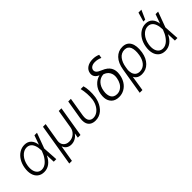

<svg xmlns="http://www.w3.org/2000/svg" viewBox="144 -1900 3240 3240"><g transform="rotate(-45 1763.5 -280.5)"><path d="M238.6 11.4Q169.7 11 123.2 -25.6Q76.7 -62.1 59.3 -127.1Q41.9 -192.1 55.8 -275.9Q68.9 -356.2 107.2 -419Q145.6 -481.9 202.8 -517.2Q259.9 -552.6 326.3 -552.6Q402.3 -552.6 446.7 -506.2Q491.1 -459.9 500.7 -378.9L560 -545.5H620.7L519.5 -271.3L519.2 -269.5L536.2 0H475.5L469.1 -158.7Q429.7 -73.9 370.7 -30.9Q311.8 12.1 238.6 11.4ZM464.1 -276.6 463.8 -287.3Q463.1 -317.8 458.6 -345.9Q454.2 -373.9 443.9 -401.6Q433.6 -429.3 418.1 -449.4Q402.7 -469.5 378.2 -482.1Q353.7 -494.7 322.8 -494.7Q249.3 -494.7 191.8 -430.6Q134.2 -366.5 117.5 -267.4Q107.2 -203.5 118.4 -153.4Q129.6 -103.3 161.6 -74.9Q193.5 -46.5 241.1 -46.5Q270.6 -46.5 299.2 -58.9Q327.8 -71.4 351.2 -92.3Q374.6 -113.3 395.6 -141.3Q416.5 -169.4 432.2 -199.8Q447.8 -230.1 459.2 -262.4Z M638.8 207 763.8 -545.5H827.4L771.3 -208.5Q759.9 -140.6 796.7 -97.5Q833.5 -54.3 902.7 -54.3Q971.9 -54.3 1022.5 -97.7Q1073.2 -141 1084.5 -208.5L1140.6 -545.5H1204.2L1113.3 0H1049.7L1063.9 -82.7H1060.4Q1032 -40.5 987.2 -16.7Q942.5 7.1 892.8 7.1Q843 7.1 806.1 -17.6Q769.2 -42.3 755 -86.3H751.4L702.4 207Z M1366.8 -545.5H1430L1374.3 -208.5Q1367.9 -165.8 1372 -135.5Q1376.1 -105.1 1390.6 -85.9Q1405.2 -66.8 1425.4 -57.7Q1445.7 -48.7 1471.9 -48.7Q1522 -48.7 1565.9 -78.5Q1609.7 -108.3 1639.4 -160.2Q1669 -212 1679.3 -276.3Q1687.9 -340.9 1683.1 -412.5Q1678.3 -484 1663 -545.5H1729.4Q1745 -498.9 1748.8 -422.4Q1752.5 -345.9 1741.8 -275.2Q1734 -228.7 1718.2 -186.6Q1702.4 -144.5 1678.1 -108.5Q1653.8 -72.4 1622.9 -46.2Q1592 -19.9 1552 -5Q1512.1 9.9 1467 9.9Q1423.7 9.9 1391 -3.6Q1358.3 -17 1337 -44.2Q1315.7 -71.4 1308.9 -112.7Q1302.2 -154.1 1310.7 -209.9Z M1964.1 -626.1Q1974.4 -688.2 2028.1 -724.3Q2081.7 -760.3 2165.5 -760.3Q2234.4 -760.3 2292.6 -733.7L2282 -669.7Q2222.3 -698.9 2155.9 -698.9Q2106.2 -698.9 2075.1 -679Q2044 -659.1 2038.4 -625.7Q2033 -594.5 2055.4 -568.5Q2077.8 -542.6 2142.8 -516.7Q2239.3 -478.3 2277.9 -412.5Q2316.4 -346.6 2300.4 -252.1L2298.7 -242.5Q2285.9 -169 2249.5 -112.2Q2213.1 -55.4 2155.7 -22.7Q2098.4 9.9 2029.1 9.9Q1987.2 9.9 1952.8 -2.3Q1918.3 -14.6 1894.9 -36.9Q1871.4 -59.3 1856.5 -90.7Q1841.6 -122.2 1838.6 -160.5Q1835.6 -198.9 1842.3 -242.9L1843.8 -252.8Q1858.3 -340.2 1915.5 -403.2Q1972.7 -466.3 2049.7 -484.4L2050.4 -486.9Q2000.7 -507.5 1978.5 -543Q1956.3 -578.5 1964.1 -626.1ZM1916.9 -252.8 1915.5 -244.7Q1908.4 -203.1 1913.4 -167.4Q1918.3 -131.7 1932.4 -105.6Q1946.4 -79.5 1973.7 -64.6Q2001.1 -49.7 2038.7 -49.7Q2087.7 -49.7 2127.5 -75.5Q2167.3 -101.2 2191.8 -144.2Q2216.3 -187.1 2225.9 -242.5L2227.3 -252.1Q2239 -320.7 2207.9 -375.2Q2176.8 -429.7 2108.7 -450.6Q2030.9 -446 1980.3 -391.2Q1929.7 -336.3 1916.9 -252.8Z M2323.5 203.1 2402 -272.4Q2424.4 -408.4 2494 -480.6Q2563.6 -552.9 2662.6 -552.9Q2766.7 -552.9 2810.9 -474.3Q2855.1 -395.6 2834.2 -256.7L2832.7 -247.2Q2812.9 -131 2743.8 -60.4Q2674.7 10.3 2574.6 10.3Q2471.6 10.3 2431.5 -70.3L2388.5 203.1ZM2455.3 -220.9Q2452.4 -199.6 2454.5 -178.6Q2456.7 -157.7 2461.1 -138.3Q2465.6 -119 2475.9 -102.3Q2486.2 -85.6 2500 -73.3Q2513.8 -61.1 2534.4 -54.2Q2555 -47.2 2579.9 -47.2Q2617.9 -47.2 2650.2 -62.5Q2682.5 -77.8 2705.6 -105.3Q2728.7 -132.8 2744.3 -168.7Q2759.9 -204.5 2767.4 -247.5L2768.5 -255.3Q2777.3 -308.9 2774.7 -352.8Q2772 -396.7 2759.2 -427.9Q2746.4 -459.2 2720 -476.2Q2693.5 -493.3 2654.5 -493.3Q2615.1 -493.3 2581.9 -475.9Q2548.7 -458.5 2525.2 -427.9Q2501.8 -397.4 2486.2 -358.1Q2470.5 -318.9 2463.4 -273.1Z M3129.6 11.4Q3060.7 11 3014.2 -25.6Q2967.7 -62.1 2950.3 -127.1Q2932.9 -192.1 2946.7 -275.9Q2959.9 -356.2 2998.2 -419Q3036.6 -481.9 3093.8 -517.2Q3150.9 -552.6 3217.3 -552.6Q3293.3 -552.6 3337.7 -506.2Q3382.1 -459.9 3391.7 -378.9L3451 -545.5H3511.7L3410.5 -271.3L3410.2 -269.5L3427.2 0H3366.5L3360.1 -158.7Q3320.7 -73.9 3261.7 -30.9Q3202.8 12.1 3129.6 11.4ZM3355.1 -276.6 3354.8 -287.3Q3354 -317.8 3349.6 -345.9Q3345.2 -373.9 3334.9 -401.6Q3324.6 -429.3 3309.1 -449.4Q3293.7 -469.5 3269.2 -482.1Q3244.7 -494.7 3213.8 -494.7Q3140.3 -494.7 3082.7 -430.6Q3025.2 -366.5 3008.5 -267.4Q2998.2 -203.5 3009.4 -153.4Q3020.6 -103.3 3052.6 -74.9Q3084.5 -46.5 3132.1 -46.5Q3161.6 -46.5 3190.2 -58.9Q3218.8 -71.4 3242.2 -92.3Q3265.6 -113.3 3286.6 -141.3Q3307.5 -169.4 3323.2 -199.8Q3338.8 -230.1 3350.1 -262.4ZM3217.3 -603.3 3265.3 -768.5H3335.2L3261.7 -603.3Z"/></g></svg>

Font: Karasuma Gothic
Style: Light Italic
Weight: 300
Italic angle: 9.39998°
Designer: Rasmus Andersson / Ryoko Nishizuka
Foundry: rsms
Version: Version 1.00